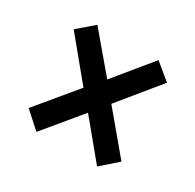

<svg xmlns="http://www.w3.org/2000/svg" viewBox="-88 -595 532 525"><g transform="rotate(30 178.5 -332.5)"><path d="M179 -385 81 -501 31 -458 134 -333 32 -210 83 -164 179 -280 274 -165 325 -210 222 -333 325 -459 274 -501Z"/></g></svg>

Font: Advent Pro Medium
Style: Regular
Weight: 500
Designer: VivaRado, Andreas Kalpakidis
Foundry: VivaRado, Andreas Kalpakidis
Version: Version 3.000